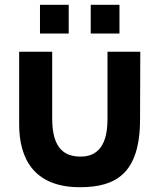

<svg xmlns="http://www.w3.org/2000/svg" viewBox="-20 -756 676 802"><path d="M314 26C462.5 26 565 -30 565 -258L566 -540H429V-258C429 -128.5 370.5 -100.5 312.5 -102C255 -103.5 198 -129.5 198 -260V-540H60V-237C60 -92 123 26 314 26ZM147 -616H267V-736H147ZM359 -616H479V-736H359Z"/></svg>

Font: Eudonet ExtraBold
Style: Regular
Weight: 800
Designer: Mikhail Sharanda
Foundry: Mikhail Sharanda
Version: Version 4.503;Glyphs 3.1.2 (3151)